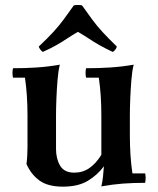

<svg xmlns="http://www.w3.org/2000/svg" viewBox="-20 -718 622 754"><path d="M378 -110 388 -65Q363 -31 325 -8Q287 15 227 15Q168 15 135 -9Q102 -33 84 -74Q86 -89 87 -106.5Q88 -124 88 -139V-265Q88 -346 78 -413H31Q27 -432 31 -450Q79 -450 124 -453Q169 -456 215 -464Q209 -441 206 -404.5Q203 -368 201.5 -330.5Q200 -293 200 -265V-133Q200 -95 216 -67.5Q232 -40 272 -40Q305 -40 331 -58Q357 -76 378 -110ZM550 -37Q554 -19 550 0Q503 0 462.5 3Q422 6 378 14Q382 -2 384.5 -24.5Q387 -47 388 -65L378 -110V-265Q378 -346 368 -413H318Q314 -432 318 -450Q367 -450 413 -453Q459 -456 505 -464Q499 -441 496 -404.5Q493 -368 491.5 -330.5Q490 -293 490 -265V-185Q490 -105 500 -37ZM423 -514Q393 -528 371 -540.5Q349 -553 329.5 -566Q310 -579 286 -593Q262 -579 242.5 -566Q223 -553 201 -540.5Q179 -528 148 -514Q137 -522 132 -535Q167 -568 189.5 -592.5Q212 -617 230 -641.5Q248 -666 270 -697Q286 -700 302 -697Q324 -666 342 -641.5Q360 -617 382.5 -592.5Q405 -568 439 -535Q435 -522 423 -514Z"/></svg>

Font: Poltawski Nowy SemiBold
Style: Regular
Weight: 600
Version: Version 1.001;gftools[0.9.25]